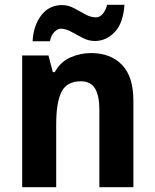

<svg xmlns="http://www.w3.org/2000/svg" viewBox="-20 -776 642 796"><path d="M358 -556Q438 -556 485.5 -507.5Q533 -459 533 -358V0H392V-321Q392 -379 374 -409Q356 -439 315 -439Q257 -439 235 -395Q213 -351 213 -260V0H72V-546H181L199 -477H207Q230 -519 271 -537.5Q312 -556 358 -556ZM115 -605Q119 -671 151.5 -713Q184 -755 237 -755Q263 -755 287 -742Q311 -729 333.5 -716.5Q356 -704 379 -704Q393 -704 405.5 -718Q418 -732 424 -756H496Q491 -680 455.5 -643Q420 -606 373 -606Q348 -606 323.5 -618.5Q299 -631 276 -644Q253 -657 232 -657Q219 -657 205.5 -643.5Q192 -630 187 -605Z"/></svg>

Font: Noto Sans Gurmukhi UI SemiCondensed
Style: Bold
Weight: 700
Width: 4
Designer: Jelle Bosma - Monotype Design Team
Foundry: Monotype Imaging Inc.
Version: Version 2.004; ttfautohint (v1.8.4.7-5d5b)